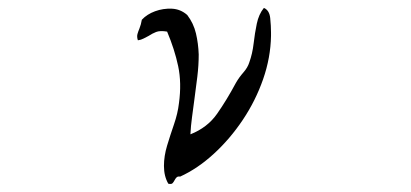

<svg xmlns="http://www.w3.org/2000/svg" viewBox="-20 -501 1040 486"><path d="M666 -410Q665 -355 646 -300.5Q627 -246 594.5 -197.5Q562 -149 521 -111.5Q480 -74 436 -54Q430 -55 427 -52Q424 -49 422 -45Q420 -41 417 -37.5Q414 -34 406 -36Q395 -55 395 -81Q395 -106 403 -132.5Q411 -159 420.5 -186.5Q430 -214 433 -240Q440 -291 431 -333.5Q422 -376 403 -421Q385 -424 375 -420Q365 -416 356 -410Q350 -407 343.5 -403.5Q337 -400 329 -399Q326 -408 328 -415Q330 -422 333 -429Q335 -434 336.5 -439.5Q338 -445 339 -451Q352 -465 372.5 -472.5Q393 -480 415 -479Q437 -478 454 -463Q470 -442 476 -416.5Q482 -391 483 -363Q483 -336 479.5 -307Q476 -278 472 -249Q469 -226 466 -204Q463 -182 462 -161Q505 -178 529.5 -213Q554 -248 577 -291Q585 -305 596 -317.5Q607 -330 611 -343Q619 -365 622 -391Q625 -417 630 -441Q635 -465 648 -481Q662 -475 664 -455Q666 -435 666 -419Q666 -413 666 -410Z"/></svg>

Font: Yuji Boku
Style: Regular
Weight: 400
Designer: Kataoka Yuji
Foundry: Kinuta Font Factory
Version: Version 3.002